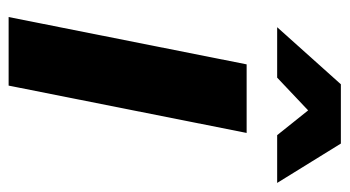

<svg xmlns="http://www.w3.org/2000/svg" viewBox="-198 -592 791 434"><g transform="rotate(90 197.0 -375.5)"><path d="M305 -751H171L42 -607H156L230 -677L286 -607H394ZM19 0H174L281 -538H126Z"/></g></svg>

Font: AWKNG-Font
Style: Bold Italic
Weight: 700
Italic angle: -11.3°
Designer: Awakening Church
Foundry: Awakening Church
Version: Version 1.700;PS 001.700;hotconv 1.0.88;makeotf.lib2.5.64775